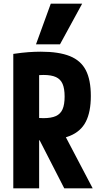

<svg xmlns="http://www.w3.org/2000/svg" viewBox="-20 -1020 540 1040"><path d="M52 -728Q99 -735 134.5 -737.5Q170 -740 201 -740Q299 -740 358.5 -716Q418 -692 445 -639.5Q472 -587 472 -500Q472 -414 445 -361Q418 -308 358.5 -284Q299 -260 201 -260Q176 -260 152.5 -261.5Q129 -263 112 -264L160 -384Q175 -382 189.5 -381Q204 -380 215 -380Q258 -380 283 -391.5Q308 -403 319 -428.5Q330 -454 330 -497Q330 -540 319 -565.5Q308 -591 283 -602.5Q258 -614 215 -614Q204 -614 190.5 -613Q177 -612 160 -610L192 -647V0H52ZM328 0 164 -320H314L482 0ZM305 -780H175L255 -1000H425Z"/></svg>

Font: M PLUS Code Latin
Style: Bold
Weight: 700
Designer: Coji Morishita
Foundry: UNDERFOREST DESIGN
Version: Version 1.002; ttfautohint (v1.8.3)